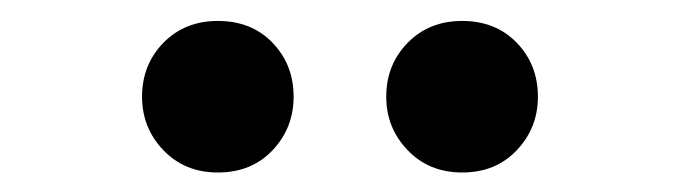

<svg xmlns="http://www.w3.org/2000/svg" viewBox="-20 -820 666 188"><path d="M193.3 -651.1Q160.9 -651.1 140 -672.9Q119.1 -694.7 119.1 -725.3Q119.1 -756.7 140 -778.1Q160.9 -799.5 193.3 -799.5Q226.3 -799.5 246.9 -778.1Q267.5 -756.7 267.5 -725.3Q267.5 -694.7 246.9 -672.9Q226.3 -651.1 193.3 -651.1ZM432.5 -651.1Q400.1 -651.1 379.2 -672.9Q358.2 -694.7 358.2 -725.3Q358.2 -756.7 379.2 -778.1Q400.1 -799.5 432.5 -799.5Q465.4 -799.5 486 -778.1Q506.7 -756.7 506.7 -725.3Q506.7 -694.7 486 -672.9Q465.4 -651.1 432.5 -651.1Z"/></svg>

Font: Noto Sans KR Thin
Style: Regular
Weight: 100
Designer: Ryoko NISHIZUKA 西塚涼子 (kana, bopomofo & ideographs); Paul D. Hunt (Latin, Greek & Cyrillic); Sandoll Communications 산돌커뮤니
Foundry: Adobe
Version: Version 2.004-H2;hotconv 1.0.118;makeotfexe 2.5.65603